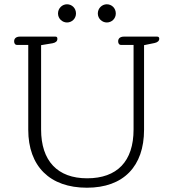

<svg xmlns="http://www.w3.org/2000/svg" viewBox="-20 -866 809 897"><path d="M293 -761C316 -761 335 -779 335 -803C335 -828 316 -846 293 -846C271 -846 251 -828 251 -803C251 -779 271 -761 293 -761ZM479 -761C502 -761 521 -779 521 -803C521 -828 502 -846 479 -846C457 -846 437 -828 437 -803C437 -779 457 -761 479 -761ZM386 11C557 11 653 -89 653 -260V-655L702 -665C716 -668 724 -675 724 -685C724 -690 722 -695 714 -695H560C542 -695 532 -687 532 -673C532 -663 537 -656 545 -656H604V-261C604 -112 527 -33 387 -33C249 -33 172 -114 172 -261V-655L226 -664C241 -667 248 -674 248 -684C248 -690 247 -695 239 -695H74C56 -695 46 -687 46 -673C46 -663 51 -656 59 -656H112V-260C112 -89 213 11 386 11Z"/></svg>

Font: Maitree Light
Style: Regular
Weight: 300
Designer: CadsonDemak Team
Foundry: CadsonDemak
Version: Version 1.000;PS 001.000;hotconv 1.0.88;makeotf.lib2.5.64775